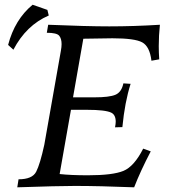

<svg xmlns="http://www.w3.org/2000/svg" viewBox="-20 -799 746 819"><path d="M37.1 -586.9 14.6 -607.4Q43 -715.8 119.1 -778.8L182.1 -756.8L188 -732.9Q91.8 -691.4 37.1 -586.9ZM552.2 0Q403.3 -5.9 299.3 -5.9Q229 -5.9 53.7 0L59.1 -34.2Q117.7 -34.2 134.3 -66.4Q150.9 -98.6 168.9 -181.2L239.7 -582.5Q242.7 -598.6 242.7 -610.8Q242.7 -634.3 232.4 -646.7Q222.2 -659.2 179.7 -659.2L185.5 -693.4Q350.6 -686.5 446.3 -686.5Q550.3 -686.5 662.1 -693.4Q657.2 -647.5 657.2 -602.5Q657.2 -574.2 659.2 -545.9L626 -540Q618.7 -600.6 586.9 -618.2Q555.2 -635.7 459.5 -635.7L335.4 -633.8L291.5 -383.8H382.8Q446.3 -383.8 472.4 -394.8Q498.5 -405.8 506.3 -443.4L537.1 -441.4Q512.2 -362.8 502 -256.8L470.7 -255.9Q473.6 -271 473.6 -279.8Q473.6 -309.1 454.6 -318.4Q429.7 -330.6 351.1 -330.6H282.7L234.4 -56.6Q282.7 -51.3 355 -51.3Q460.9 -51.3 506.6 -70.1Q552.2 -88.9 590.8 -165L623 -153.3Q579.1 -69.3 552.2 0Z"/></svg>

Font: Kelvinch
Style: Italic
Weight: 400
Italic angle: -10°
Designer: Paul James Miller
Foundry: High-Logic / Made with FontCreator
Version: Version 3.40;July 22, 2017;FontCreator 11.0.0.2388 64-bit